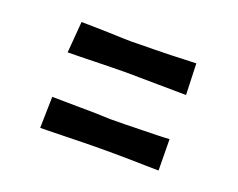

<svg xmlns="http://www.w3.org/2000/svg" viewBox="-62 -541 623 502"><g transform="rotate(20 250.0 -290.0)"><path d="M84 -141 86 -228Q99 -228 119 -227.5Q139 -227 161.5 -227Q184 -227 206.5 -226.5Q229 -226 248 -225Q267 -225 290 -225.5Q313 -226 336 -226.5Q359 -227 379.5 -227.5Q400 -228 412 -229L413 -142Q400 -142 379 -142.5Q358 -143 334 -143.5Q310 -144 287 -144Q264 -144 247 -144Q229 -144 206.5 -143.5Q184 -143 160.5 -142.5Q137 -142 117 -141.5Q97 -141 84 -141ZM84 -351 91 -438Q104 -438 123.5 -437.5Q143 -437 165 -436.5Q187 -436 209.5 -435Q232 -434 252 -435Q271 -435 294 -435.5Q317 -436 339.5 -436.5Q362 -437 380.5 -438Q399 -439 410 -439L413 -352Q398 -352 376.5 -352.5Q355 -353 332 -353Q309 -353 286.5 -353.5Q264 -354 247 -354Q229 -354 206.5 -353.5Q184 -353 160.5 -352.5Q137 -352 117 -351.5Q97 -351 84 -351Z"/></g></svg>

Font: Truculenta
Style: Bold
Weight: 700
Designer: Ivan Castro, Eva Sanz & Omnibus-Type Team
Foundry: Omnibus-Type
Version: Version 1.002